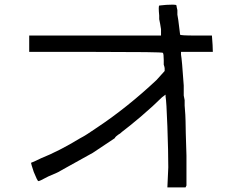

<svg xmlns="http://www.w3.org/2000/svg" viewBox="-20 -766 1040 825"><path d="M742.2 -722.7Q742.2 -714.8 742.2 -703.1L746.1 -679.7Q753.9 -621.1 753.9 -617.2Q753.9 -613.3 820.3 -613.3H890.6Q894.5 -566.4 894.5 -543H757.8V-531.2Q761.7 -511.7 769.5 -398.4V-355.5L773.4 -335.9V-312.5Q777.3 -265.6 777.3 -246.1Q777.3 -214.8 781.2 -97.7Q781.2 23.4 781.2 31.2L777.3 39.1H699.2L703.1 -46.9Q703.1 -113.3 699.2 -222.7Q695.3 -332 691.4 -351.6V-359.4L675.8 -347.7Q640.6 -312.5 585.9 -265.6Q535.2 -222.7 503.9 -199.2Q496.1 -191.4 488.3 -187.5Q476.6 -179.7 472.7 -171.9Q437.5 -148.4 378.9 -109.4Q316.4 -74.2 273.4 -50.8L238.3 -31.2Q234.4 -27.3 187.5 -7.8Q144.5 15.6 144.5 11.7Q140.6 11.7 125 -27.3Q113.3 -62.5 113.3 -66.4Q132.8 -74.2 156.2 -85.9Q234.4 -117.2 324.2 -171.9Q347.7 -183.6 398.4 -218.8Q527.3 -304.7 652.3 -421.9L687.5 -460.9V-472.7Q687.5 -476.6 683.6 -488.3V-496.1V-507.8Q683.6 -535.2 679.7 -539.1Q675.8 -543 390.6 -543H105.5V-613.3H671.9V-640.6Q671.9 -644.5 668 -664.1L664.1 -683.6V-699.2Q660.2 -738.3 664.1 -742.2Q695.3 -746.1 722.7 -746.1Q738.3 -746.1 738.3 -742.2Q738.3 -738.3 742.2 -722.7Z"/></svg>

Font: 和音 by 宁静之雨，公众号njzyshare
Style: Regular
Weight: 400
Designer: Steve Matteson
Foundry: Ascender Corporation
Version: Version 6.00;June 8, 2018;FontCreator 11.0.0.2388 32-bit